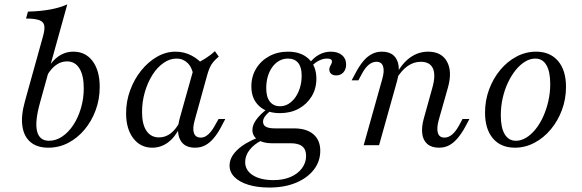

<svg xmlns="http://www.w3.org/2000/svg" viewBox="-20 -661 2649 874"><path d="M200 11.3Q149.2 11.3 119 -14.1Q88.7 -39.5 81.9 -86.7Q75 -133.9 93.5 -200L175.8 -496Q184.7 -527.4 181.5 -544.8Q178.2 -562.1 158.5 -569.4Q138.7 -576.6 98.4 -576.6L107.3 -608.1Q163.7 -609.7 208.1 -617.7Q252.4 -625.8 286.3 -641.1L162.1 -193.5Q137.9 -106.5 148.8 -63.3Q159.7 -20.2 203.2 -20.2Q234.7 -20.2 263.3 -39.5Q291.9 -58.9 313.7 -91.9Q335.5 -125 348.4 -168.5Q361.3 -212.1 361.3 -258.9Q361.3 -317.7 341.5 -349.6Q321.8 -381.5 285.5 -381.5Q254 -381.5 228.2 -359.7Q202.4 -337.9 184.7 -298.4L185.5 -325Q206.5 -373.4 239.5 -399.6Q272.6 -425.8 314.5 -425.8Q369.4 -425.8 401.6 -382.7Q433.9 -339.5 433.9 -265.3Q433.9 -208.9 415.3 -158.9Q396.8 -108.9 364.5 -70.6Q332.3 -32.3 290.3 -10.5Q248.4 11.3 200 11.3Z M673.4 11.3Q619.4 11.3 586.7 -31.5Q554 -74.2 554 -145.2Q554 -200 572.6 -250.4Q591.1 -300.8 623 -340.3Q654.8 -379.8 695.2 -402.8Q735.5 -425.8 779 -425.8Q818.5 -425.8 852.8 -407.7Q887.1 -389.5 912.1 -357.3L861.3 -314.5Q854.8 -354 833.9 -374.2Q812.9 -394.4 783.9 -394.4Q753.2 -394.4 724.6 -374.6Q696 -354.8 674.2 -320.6Q652.4 -286.3 639.5 -242.3Q626.6 -198.4 626.6 -150.8Q626.6 -95.2 646.8 -65.3Q666.9 -35.5 704 -35.5Q733.1 -35.5 757.3 -54Q781.5 -72.6 800 -108.9L799.2 -82.3Q777.4 -37.1 745.2 -12.9Q712.9 11.3 673.4 11.3ZM867.7 11.3Q818.5 11.3 800 -25Q781.5 -61.3 798.4 -123.4L867.7 -370.2Q891.1 -379.8 914.9 -394.8Q938.7 -409.7 958.1 -428.2L975.8 -403.2Q961.3 -391.1 951.6 -379.8Q941.9 -368.5 935.5 -354.4Q929 -340.3 923.4 -320.2L866.1 -112.9Q855.6 -75.8 862.9 -55.2Q870.2 -34.7 893.5 -34.7Q907.3 -34.7 918.5 -41.9Q929.8 -49.2 939.9 -61.7Q950 -74.2 958.1 -89.5L975 -119.4H1005.6L983.9 -78.2Q969.4 -51.6 952.4 -31.5Q935.5 -11.3 914.9 0Q894.4 11.3 867.7 11.3Z M1206.5 192.7Q1151.6 192.7 1110.9 180.2Q1070.2 167.7 1047.6 145.2Q1025 122.6 1025 92.7Q1025 55.6 1058.9 22.6Q1092.7 -10.5 1156.5 -35.5L1172.6 -22.6Q1136.3 -4.8 1116.1 21.4Q1096 47.6 1096 76.6Q1096 114.5 1131 136.7Q1166.1 158.9 1225 158.9Q1268.5 158.9 1302 144.8Q1335.5 130.6 1354.4 105.2Q1373.4 79.8 1373.4 48.4Q1373.4 19.4 1356 5.2Q1338.7 -8.9 1303.2 -8.9H1216.9Q1178.2 -8.9 1153.6 -25Q1129 -41.1 1129 -69.4Q1129 -91.9 1146.4 -116.1Q1163.7 -140.3 1199.2 -167.7L1213.7 -158.9Q1193.5 -141.9 1185.5 -130.2Q1177.4 -118.5 1177.4 -107.3Q1177.4 -91.1 1190.7 -83.9Q1204 -76.6 1232.3 -76.6H1317.7Q1375.8 -76.6 1406.9 -49.6Q1437.9 -22.6 1437.9 25Q1437.9 74.2 1408.1 112.1Q1378.2 150 1326.2 171.4Q1274.2 192.7 1206.5 192.7ZM1254 -146Q1194.4 -146 1159.3 -178.6Q1124.2 -211.3 1124.2 -267.7Q1124.2 -312.9 1146 -348.8Q1167.7 -384.7 1205.6 -405.2Q1243.5 -425.8 1291.1 -425.8Q1350.8 -425.8 1385.5 -392.7Q1420.2 -359.7 1420.2 -302.4Q1420.2 -257.3 1398.4 -221.8Q1376.6 -186.3 1339.5 -166.1Q1302.4 -146 1254 -146ZM1254.8 -177.4Q1275.8 -177.4 1293.5 -188.3Q1311.3 -199.2 1324.6 -218.1Q1337.9 -237.1 1345.6 -262.5Q1353.2 -287.9 1353.2 -316.9Q1353.2 -355.6 1337.1 -375Q1321 -394.4 1290.3 -394.4Q1269.4 -394.4 1251.2 -384.3Q1233.1 -374.2 1219.8 -356Q1206.5 -337.9 1199.2 -313.3Q1191.9 -288.7 1191.9 -259.7Q1191.9 -219.4 1208.5 -198.4Q1225 -177.4 1254.8 -177.4ZM1510.5 -317.7Q1496 -317.7 1487.5 -325Q1479 -332.3 1479 -345.2Q1479 -352.4 1482.3 -358.5Q1485.5 -364.5 1488.3 -370.2Q1491.1 -375.8 1491.1 -380.6Q1491.1 -387.9 1485.9 -391.1Q1480.6 -394.4 1468.5 -394.4Q1450.8 -394.4 1432.7 -385.5Q1414.5 -376.6 1396.8 -358.1L1387.9 -372.6Q1408.1 -399.2 1433.1 -412.5Q1458.1 -425.8 1485.5 -425.8Q1517.7 -425.8 1536.7 -410.1Q1555.6 -394.4 1555.6 -367.7Q1555.6 -345.2 1543.1 -331.5Q1530.6 -317.7 1510.5 -317.7Z M1978.2 11.3Q1944.4 11.3 1925 -5.6Q1905.6 -22.6 1902 -53.2Q1898.4 -83.9 1909.7 -123.4L1947.6 -259.7Q1964.5 -318.5 1950.8 -349.2Q1937.1 -379.8 1895.2 -379.8Q1862.9 -379.8 1834.7 -359.7Q1806.5 -339.5 1782.3 -299.2V-320.2Q1810.5 -373.4 1847.6 -399.6Q1884.7 -425.8 1929 -425.8Q1989.5 -425.8 2014.5 -381Q2039.5 -336.3 2019.4 -263.7L1976.6 -112.9Q1966.9 -76.6 1973.4 -55.6Q1979.8 -34.7 2003.2 -34.7Q2021.8 -34.7 2038.3 -48.8Q2054.8 -62.9 2069.4 -89.5L2085.5 -119.4H2116.9L2098.4 -84.7Q2082.3 -54.8 2064.1 -33.1Q2046 -11.3 2025.4 0Q2004.8 11.3 1978.2 11.3ZM1635.5 0 1720.2 -301.6Q1730.6 -337.9 1723.8 -358.9Q1716.9 -379.8 1693.5 -379.8Q1675 -379.8 1658.5 -366.1Q1641.9 -352.4 1627.4 -325L1611.3 -295.2H1580.6L1599.2 -329.8Q1615.3 -360.5 1633.1 -381.9Q1650.8 -403.2 1671.8 -414.5Q1692.7 -425.8 1718.5 -425.8Q1752.4 -425.8 1771.4 -408.9Q1790.3 -391.9 1794.4 -361.7Q1798.4 -331.5 1787.1 -291.1L1705.6 0Z M2324.2 11.3Q2259.7 11.3 2223.8 -31Q2187.9 -73.4 2187.9 -148.4Q2187.9 -204 2206.5 -254Q2225 -304 2257.3 -342.7Q2289.5 -381.5 2331.5 -403.6Q2373.4 -425.8 2420.2 -425.8Q2483.9 -425.8 2520.2 -383.5Q2556.5 -341.1 2556.5 -265.3Q2556.5 -209.7 2537.9 -160.1Q2519.4 -110.5 2487.1 -71.8Q2454.8 -33.1 2412.5 -10.9Q2370.2 11.3 2324.2 11.3ZM2329 -20.2Q2352.4 -20.2 2375.4 -34.3Q2398.4 -48.4 2418.1 -73Q2437.9 -97.6 2452.8 -130.6Q2467.7 -163.7 2476.2 -201.2Q2484.7 -238.7 2484.7 -278.2Q2484.7 -334.7 2467.3 -364.5Q2450 -394.4 2416.9 -394.4Q2392.7 -394.4 2369.8 -380.2Q2346.8 -366.1 2327 -341.5Q2307.3 -316.9 2291.9 -284.3Q2276.6 -251.6 2268.1 -213.7Q2259.7 -175.8 2259.7 -136.3Q2259.7 -79.8 2277.4 -50Q2295.2 -20.2 2329 -20.2Z"/></svg>

Font: Playfair 5pt SemiExpanded Light 12pt
Style: Italic
Weight: 300
Italic angle: -15.6°
Version: Version 2.000;gftools[0.9.28]